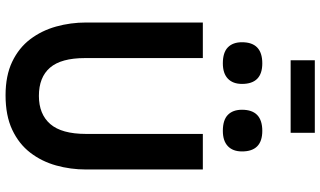

<svg xmlns="http://www.w3.org/2000/svg" viewBox="-251 -892 1153 691"><g transform="rotate(90 325.5 -546.5)"><path d="M197 -1103H458V-1016H197ZM132 -841Q132 -914 208 -914Q282 -914 282 -841Q282 -808 263 -790Q244 -772 208 -772Q169 -772 150.5 -790Q132 -808 132 -841ZM375 -841Q375 -914 451 -914Q525 -914 525 -841Q525 -808 506 -790Q487 -772 451 -772Q412 -772 393.5 -790Q375 -808 375 -841ZM61 -280V-700H189V-276Q189 -190 223.5 -150Q258 -110 325 -110Q391 -110 426.5 -151Q462 -192 462 -280V-700H590V-280Q590 -224 575.5 -172Q561 -120 529.5 -79Q498 -38 447 -14Q396 10 323 10Q252 10 202 -14Q152 -38 121 -79Q90 -120 75.5 -172Q61 -224 61 -280Z"/></g></svg>

Font: Haskoy Bold
Style: Regular
Weight: 700
Designer: Ertekin Erdin
Foundry: Ertekin Erdin
Version: Version 1.500; ttfautohint (v1.8.3)